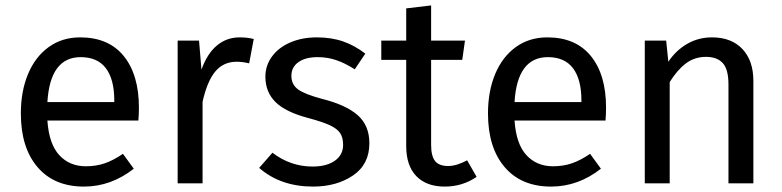

<svg xmlns="http://www.w3.org/2000/svg" viewBox="-20 -677 2888 709"><path d="M491 -232H155Q161 -145 199 -104Q237 -63 297 -63Q335 -63 367 -74Q399 -85 434 -109L474 -54Q390 12 290 12Q180 12 118.5 -60Q57 -132 57 -258Q57 -340 83.5 -403.5Q110 -467 159.5 -503Q209 -539 276 -539Q381 -539 437 -470Q493 -401 493 -279Q493 -256 491 -232ZM402 -306Q402 -384 371 -425Q340 -466 278 -466Q165 -466 155 -300H402Z M917 -533 900 -443Q876 -449 854 -449Q805 -449 775 -413Q745 -377 728 -301V0H636V-527H715L724 -420Q745 -479 781 -509Q817 -539 865 -539Q893 -539 917 -533Z M1329 -479 1290 -421Q1254 -444 1221.5 -455Q1189 -466 1153 -466Q1108 -466 1082 -447.5Q1056 -429 1056 -397Q1056 -365 1080.5 -347Q1105 -329 1169 -312Q1257 -290 1300.5 -252Q1344 -214 1344 -148Q1344 -70 1283.5 -29Q1223 12 1136 12Q1016 12 937 -57L986 -113Q1053 -62 1134 -62Q1186 -62 1216.5 -83.5Q1247 -105 1247 -142Q1247 -169 1236 -185.5Q1225 -202 1198 -214.5Q1171 -227 1119 -241Q1035 -263 997.5 -300Q960 -337 960 -394Q960 -435 984.5 -468.5Q1009 -502 1052.5 -520.5Q1096 -539 1150 -539Q1204 -539 1247 -524Q1290 -509 1329 -479Z M1740 -24Q1688 12 1622 12Q1555 12 1517.5 -26.5Q1480 -65 1480 -138V-456H1388V-527H1480V-646L1572 -657V-527H1697L1687 -456H1572V-142Q1572 -101 1586.5 -82.5Q1601 -64 1635 -64Q1666 -64 1705 -85Z M2216 -232H1880Q1886 -145 1924 -104Q1962 -63 2022 -63Q2060 -63 2092 -74Q2124 -85 2159 -109L2199 -54Q2115 12 2015 12Q1905 12 1843.5 -60Q1782 -132 1782 -258Q1782 -340 1808.5 -403.5Q1835 -467 1884.5 -503Q1934 -539 2001 -539Q2106 -539 2162 -470Q2218 -401 2218 -279Q2218 -256 2216 -232ZM2127 -306Q2127 -384 2096 -425Q2065 -466 2003 -466Q1890 -466 1880 -300H2127Z M2762 -378V0H2670V-365Q2670 -421 2649 -444Q2628 -467 2587 -467Q2545 -467 2513 -443Q2481 -419 2453 -374V0H2361V-527H2440L2448 -449Q2476 -491 2517.5 -515Q2559 -539 2609 -539Q2681 -539 2721.5 -496Q2762 -453 2762 -378Z"/></svg>

Font: Statis Sans
Style: Regular
Weight: 400
Designer: bBox Type GmbH
Foundry: bBox Type GmbH
Version: Version 1.000